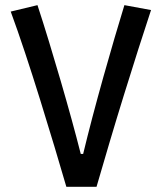

<svg xmlns="http://www.w3.org/2000/svg" viewBox="-20 -723 626 743"><path d="M236.8 0Q217.3 -66.9 191.2 -154.1Q165 -241.2 135.7 -335.7Q106.4 -430.2 76.9 -519Q47.4 -607.9 21.5 -678.2L125 -703.1Q146.5 -637.7 169.4 -562.5Q192.4 -487.3 214.8 -410.2Q237.3 -333 257.3 -260.3Q277.3 -187.5 292.5 -127.4H301.8Q317.4 -192.4 337.6 -269.3Q357.9 -346.2 379.9 -424.8Q401.9 -503.4 423.1 -575.4Q444.3 -647.5 461.4 -703.1L564.5 -684.1Q542.5 -617.7 515.4 -533Q488.3 -448.2 459.5 -355.2Q430.7 -262.2 403.6 -170.9Q376.5 -79.6 353.5 0Z"/></svg>

Font: Cascadia Code NF
Style: Regular
Weight: 400
Monospace: yes
Designer: Aaron Bell
Foundry: Saja Typeworks
Version: Version 2404.023; ttfautohint (v1.8.4)